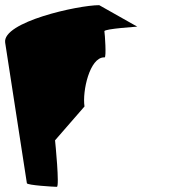

<svg xmlns="http://www.w3.org/2000/svg" viewBox="-58 -723 698 743"><path d="M46 -14C47 -6 152 0 162 0C173 0 156 -172 155 -180L269 -311C260 -370 289 -501 345 -501H347C354 -501 348 -591 346 -602C344 -612 481 -620 473 -620L326 -703C244 -703 -50 -638 -38 -558Z"/></svg>

Font: Ampere
Style: RevIta
Weight: 400
Version: Version 1